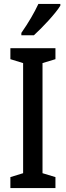

<svg xmlns="http://www.w3.org/2000/svg" viewBox="-20 -960 336 980"><path d="M288 -931V-940H176C155 -895 126 -845 89 -792V-780H153C195 -818 263 -890 288 -931ZM263 0V-56L197 -76V-638L263 -658V-714H33V-658L98 -638V-76L33 -56V0Z"/></svg>

Font: Noto Sans Arabic UI XCn Md
Style: Regular
Weight: 500
Width: 2
Designer: Monotype Design Team, Nadine Chahine and Nizar Qandah
Foundry: Monotype Imaging Inc.
Version: Version 2.010